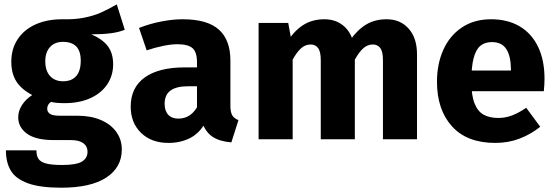

<svg xmlns="http://www.w3.org/2000/svg" viewBox="-20 -636 2535 877"><path d="M550 -500Q522.4 -488.8 485.5 -484Q448.6 -479.2 397.2 -479.2Q448.4 -457 472.6 -424.9Q496.8 -392.8 496.8 -342Q496.8 -291.2 469.8 -250.7Q442.8 -210.2 392.5 -187.5Q342.2 -164.8 274.2 -164.8Q236.4 -164.8 213.2 -170.6Q204.8 -165.6 200.2 -157.2Q195.6 -148.8 195.6 -139.6Q195.6 -125 207.8 -116.2Q220 -107.4 254.4 -107.4H334.2Q395 -107.4 440.8 -87.8Q486.6 -68.2 511.5 -33.1Q536.4 2 536.4 46.4Q536.4 128.8 465.3 175.1Q394.2 221.4 260 221.4Q163 221.4 107.5 201.2Q52 181 29.5 143.6Q7 106.2 7 50.6H146.4Q146.4 76 156 90Q165.6 104 190.6 110.8Q215.6 117.6 263.6 117.6Q329.2 117.6 354.5 101.9Q379.8 86.2 379.8 57.2Q379.8 32.2 360.5 18Q341.2 3.8 303.2 3.8H225.6Q143.6 3.8 103.4 -25.3Q63.2 -54.4 63.2 -100.4Q63.2 -129.4 80.6 -156.4Q98 -183.4 127.2 -201.8Q76.4 -228.8 54 -265.2Q31.6 -301.6 31.6 -353.8Q31.6 -412.8 60.8 -456.9Q90 -501 142.5 -524.5Q195 -548 263.4 -548Q319 -546.4 362.8 -554.9Q406.6 -563.4 440.3 -578.3Q474 -593.2 512.4 -615.4Q512.4 -615.4 512.9 -615.7Q513.4 -616 513.4 -616ZM267 -444.8Q230 -444.8 208.4 -421Q186.8 -397.2 186.8 -356.2Q186.8 -313 208.6 -288.9Q230.4 -264.8 267.8 -264.8Q307.4 -264.8 328.1 -288.5Q348.8 -312.2 348.8 -358.4Q348.8 -402.6 328.4 -423.7Q308 -444.8 267 -444.8Z M814.4 -548Q927.2 -548 979.8 -500.7Q1032.4 -453.4 1032.4 -359.8V-153Q1032.4 -123.4 1041 -109.1Q1049.6 -94.8 1069.2 -87.4L1036.8 14.4Q983.6 10 951.7 -10.7Q919.8 -31.4 903 -77L879.8 -132V-351.6Q879.8 -398 859.4 -416Q839 -434 789.6 -434Q763.6 -434 726.7 -426.7Q689.8 -419.4 650 -406L615 -508.4Q664 -527.6 716.3 -537.8Q768.6 -548 814.4 -548ZM901.4 -328.2V-242H839.6Q785.2 -242 758.6 -222.2Q732 -202.4 732 -162.2Q732 -129.6 748.4 -111.9Q764.8 -94.2 794.8 -94.2Q826 -94.2 849.5 -111.5Q873 -128.8 887.6 -161.2L918.8 -77.8Q892.2 -28 848.5 -5.6Q804.8 16.8 749.8 16.8Q671.2 16.8 624.1 -29.3Q577 -75.4 577 -148.8Q577 -235.8 640.8 -282Q704.6 -328.2 824.6 -328.2Z M1462 -548Q1514.6 -548 1550.5 -517Q1586.4 -486 1596.4 -431L1600.8 -387.6V0H1445.2V-360.8Q1445.2 -400.2 1433 -416.5Q1420.8 -432.8 1399.4 -432.8Q1374.4 -432.8 1355.2 -415.5Q1336 -398.2 1316.8 -363.8L1296 -451.2Q1328.6 -499.8 1368.6 -523.9Q1408.6 -548 1462 -548ZM1296.6 -531.2 1316.8 -420.2V0H1161.2V-531.2ZM1746 -548Q1808.6 -548 1846.7 -505.1Q1884.8 -462.2 1884.8 -387.6V0H1729.2V-360.8Q1729.2 -400.2 1717 -416.5Q1704.8 -432.8 1683.4 -432.8Q1658.8 -432.8 1639.6 -415.7Q1620.4 -398.6 1600.8 -363.8L1579.2 -452.4Q1613 -500.4 1652.8 -524.2Q1692.6 -548 1746 -548Z M2223.2 -548Q2298.6 -548 2353.4 -515.8Q2408.2 -483.6 2437.7 -422.4Q2467.2 -361.2 2467.2 -276Q2467.2 -251.8 2464 -219.4H2119.2L2118 -313.8H2313.8V-320.4Q2313.2 -379.8 2292.7 -411.8Q2272.2 -443.8 2226.4 -443.8Q2194.6 -443.8 2174.1 -426.7Q2153.6 -409.6 2143.3 -370.2Q2133 -330.8 2133 -263.8Q2133 -200 2147.7 -163.4Q2162.4 -126.8 2189.3 -112Q2216.2 -97.2 2256.2 -97.2Q2288.2 -97.2 2318.4 -108.5Q2348.6 -119.8 2383.6 -143.8L2447.6 -57Q2404.8 -22.6 2353.5 -2.9Q2302.2 16.8 2242 16.8Q2112.8 16.8 2044.4 -59.1Q1976 -135 1976 -262.8Q1976 -343.6 2004.9 -408.3Q2033.8 -473 2089.6 -510.5Q2145.4 -548 2223.2 -548Z"/></svg>

Font: Firava
Style: Regular
Weight: 400
Designer: Carrois Corporate & Edenspiekermann AG
Foundry: Greg Finn Gibson
Version: Version 5.000